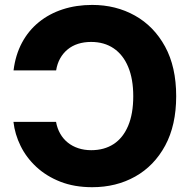

<svg xmlns="http://www.w3.org/2000/svg" viewBox="-20 -758 781 788"><path d="M358.4 10.3Q285.2 10.3 227.8 -12.2Q170.4 -34.7 129.2 -73Q87.9 -111.3 64.5 -159.2Q41 -207 35.2 -257.8H210Q214.8 -231 227.1 -209.5Q239.3 -188 258.1 -172.9Q276.9 -157.7 301.3 -149.7Q325.7 -141.6 354.5 -141.6Q407.7 -141.6 446.3 -166.7Q484.9 -191.9 505.9 -241.5Q526.9 -291 526.9 -363.3Q526.9 -433.6 506.1 -483.4Q485.4 -533.2 446.5 -559.6Q407.7 -585.9 354 -585.9Q324.7 -585.9 300.3 -578.1Q275.9 -570.3 257.3 -554.9Q238.8 -539.6 226.8 -518.1Q214.8 -496.6 210.4 -469.2H35.6Q43.5 -532.7 70.1 -582.5Q96.7 -632.3 139.4 -667Q182.1 -701.7 237.5 -719.7Q293 -737.8 358.4 -737.8Q455.6 -737.8 533.7 -694.1Q611.8 -650.4 657.5 -566.9Q703.1 -483.4 703.1 -363.3Q703.1 -244.1 658 -160.6Q612.8 -77.1 534.9 -33.4Q457 10.3 358.4 10.3Z"/></svg>

Font: Inter 17pt ExtraBold
Style: Regular
Weight: 800
Version: Version 4.001;git-66647c0bb